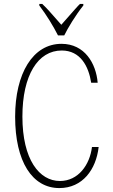

<svg xmlns="http://www.w3.org/2000/svg" viewBox="-20 -947 576 977"><path d="M275 -767H307C325 -804 364 -869 404 -919V-927H387C377 -918 358 -896 292 -821C223 -898 233 -890 195 -927H180V-919C219 -867 250 -816 275 -767ZM282 10C400 10 469 -84 482 -199H448C437 -108 378 -26 285 -26C180 -26 94 -135 94 -354C94 -564 173 -690 294 -690C389 -690 431 -610 444 -526H477C469 -624 411 -724 293 -724C147 -724 57 -573 57 -353C57 -125 144 10 282 10Z"/></svg>

Font: Kathrein 37 Thin Condensed
Style: Regular
Weight: 250
Width: 3
Designer: Lazydogs Typefoundry, based on Open Sans by Ascender Corporation
Foundry: Lazydogs Typefoundry
Version: Version 1.003;PS 001.003;hotconv 1.0.88;makeotf.lib2.5.64775